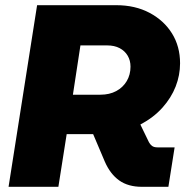

<svg xmlns="http://www.w3.org/2000/svg" viewBox="-20 -720 724 740"><path d="M13 0 123 -700H428Q501 -700 556.5 -670.5Q612 -641 643 -591Q674 -541 674 -476Q674 -430 657 -386.5Q640 -343 606 -305Q572 -267 521 -240L554 -172Q558 -164 565.5 -158Q573 -152 587 -152H653L629 0H527Q474 0 439.5 -24.5Q405 -49 384 -97L339 -203Q335 -203 329 -203Q323 -203 319 -203H237L205 0ZM261 -355H367Q402 -355 428 -369Q454 -383 468.5 -407.5Q483 -432 483 -463Q483 -487 472 -505.5Q461 -524 441 -534.5Q421 -545 393 -545H290Z"/></svg>

Font: MuseoModerno Thin ExtraBold
Style: Italic
Weight: 800
Italic angle: -9°
Version: Version 1.003